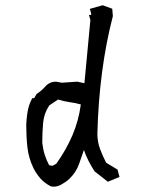

<svg xmlns="http://www.w3.org/2000/svg" viewBox="-20 -699 543 725"><path d="M101.6 -328.1H108.9L118.2 -344.2Q137.2 -356.4 150.4 -371.6Q166.5 -390.6 191.4 -390.6H191.9L213.4 -386.7L272 -390.6L298.8 -384.8L321.3 -623.5L315.9 -642.6H324.2V-648.4L319.3 -665.5L367.7 -679.2L403.8 -666L406.2 -638.2Q354 -437 347.7 -194.3Q347.7 -163.6 357.9 -136.2Q368.2 -108.9 380.9 -84.5L423.8 -58.6L431.2 -30.8L387.2 -12.7L336.9 -52.2Q309.1 -95.7 296.9 -132.8Q287.6 -106.9 279.3 -82Q268.1 -48.8 241.7 -23.4Q229 -11.7 211.4 -2Q197.3 5.9 182.6 5.9Q177.7 5.9 171.4 4.4Q147.5 -8.3 132.3 -25.4Q117.2 -43 106.9 -63Q87.9 -102.1 83.5 -142.6Q79.1 -183.1 79.1 -226.6V-227.1Q81.1 -272.9 89.8 -300.8Q93.8 -312.5 101.6 -328.1ZM178.2 -72.8 192.9 -81.1Q230 -133.3 253.7 -188.7Q277.3 -244.1 285.2 -304.7Q266.1 -310.1 243.2 -313.2Q220.2 -316.4 199.2 -323.2L166 -300.8Q146 -271 142.8 -234.6Q139.6 -198.2 139.6 -159.7Q142.6 -134.3 148.9 -114.5Q155.3 -94.7 165.5 -75.2Z"/></svg>

Font: Bakudai
Style: Bold
Weight: 700
Version: Version 1.48